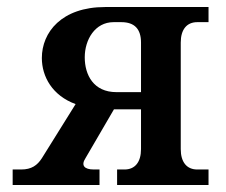

<svg xmlns="http://www.w3.org/2000/svg" viewBox="-20 -526 644 546"><path d="M573 -506H279C155 -506 99 -434 99 -361C99 -308 129 -254 195 -230L99 -76C86 -56 70 -44 40 -44H16V0H263V-44H247C219 -44 210 -56 223 -76L304 -215H381V-102C381 -65 364 -44 334 -44H313V0H573V-44H541C511 -44 494 -65 494 -102V-405C494 -442 511 -463 541 -463H573ZM221 -363C221 -413 250 -463 303 -463H325C363 -463 381 -443 381 -405V-264H311C246 -264 221 -313 221 -363Z"/></svg>

Font: LT Superior Serif Semibold
Style: Regular
Weight: 600
Designer: Daniel Lyons
Foundry: LyonsType
Version: Version 2.120;FEAKit 1.0